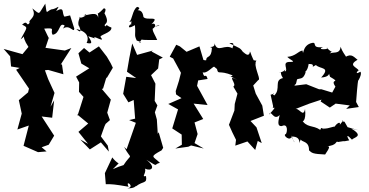

<svg xmlns="http://www.w3.org/2000/svg" viewBox="-34 -804 2036 1060"><path d="M314 -646C351 -673 375 -617 376 -647L353 -719L322 -712C305 -732 326 -771 276 -743C304 -788 282 -754 249 -752C219 -740 226 -717 216 -784C174 -720 191 -722 144 -758C174 -706 117 -695 130 -678C110 -652 121 -698 88 -668C123 -650 116 -655 80 -587C118 -611 75 -617 123 -545L90 -505L-14 -534L22 -493L27 -437L75 -429L55 -419L126 -315L121 -294L70 -251L86 -177L85 -173L62 -89L125 -111C115 -74 106 -36 96 1L176 36L223 32L196 9L235 -5L265 -55L196 -161L254 -154L265 -250L245 -215L267 -291L232 -367L214 -416L232 -418L316 -394L308 -449L301 -447L360 -539L324 -525L217 -540L235 -594C237 -596 250 -561 210 -646C280 -652 239 -638 257 -612C300 -619 290 -685 323 -663Z M561 0 523 -51 543 -107 549 -120 573 -141 558 -182 578 -254 528 -313 535 -315 554 -379V-371L589 -430L577 -455L556 -491L512 -548L460 -514L430 -539L399 -510L415 -453L459 -427L386 -381L403 -349L402 -297L427 -269L394 -165L391 -173L453 -122L399 -76L452 -10L409 -34L462 21L523 -18L567 33ZM490 -592C468 -617 551 -563 523 -597C507 -611 585 -621 581 -652C552 -662 559 -672 547 -658C532 -677 580 -665 541 -734C520 -695 568 -758 539 -758C486 -701 511 -756 508 -705C504 -745 451 -718 427 -719C465 -739 421 -695 402 -710C418 -716 387 -684 403 -657C390 -687 436 -599 387 -644C465 -626 452 -580 444 -567C475 -560 478 -566 453 -604Z M621 98C611 93 593 76 586 65L545 152L550 213C580 212 603 214 676 227C654 183 716 228 669 236C746 236 705 192 716 225C759 192 779 212 772 168C744 175 774 155 767 127C799 143 832 122 774 78C848 123 810 103 849 95C810 57 789 64 858 26L867 12L842 -74L837 -65L832 -144L821 -184L835 -222L820 -247L824 -342L800 -389L839 -426L845 -476L865 -486L802 -520L810 -525L723 -501L696 -564L680 -484L667 -408L718 -373L663 -380L646 -286L675 -239L704 -252L712 -149L679 -141L716 -126C699 -77 682 -28 665 20L651 7C694 89 697 31 645 112C680 98 631 110 589 130ZM753 -592C728 -582 775 -583 834 -583C812 -635 786 -653 845 -665C849 -657 794 -661 794 -641C836 -649 826 -684 802 -670C854 -722 778 -687 758 -710C754 -743 739 -747 726 -748C705 -737 757 -759 723 -766C696 -748 697 -694 679 -683C713 -686 689 -706 690 -665C691 -685 651 -630 711 -665C716 -607 705 -614 721 -580C755 -571 741 -567 735 -569Z M1164 -423C1172 -388 1171 -420 1250 -388C1239 -370 1203 -403 1276 -363C1211 -397 1279 -338 1254 -326L1277 -287L1262 -230L1259 -172L1264 -204L1230 -115C1242 -87 1255 -59 1269 -32L1265 0L1332 -23L1375 24L1389 -26L1411 -14L1382 -101L1349 -136L1423 -165L1414 -221L1378 -287L1364 -332L1389 -359C1388 -365 1376 -347 1395 -364C1403 -375 1365 -441 1380 -467C1399 -465 1332 -485 1379 -451C1352 -492 1352 -512 1346 -520C1340 -469 1289 -545 1315 -507C1288 -544 1297 -534 1232 -565C1277 -576 1238 -530 1253 -535C1207 -567 1167 -506 1150 -566C1156 -533 1106 -552 1136 -540C1133 -475 1105 -502 1104 -471C1066 -470 1057 -514 1098 -443L1067 -548L996 -518L959 -548L939 -557L903 -491L922 -481L965 -402L954 -358L936 -301L938 -283L968 -262L895 -230L949 -200L917 -95L969 -61L970 -5L934 16L1006 6L1021 -1L1091 16L1040 -14L1057 -64L1040 -128L1088 -147L1035 -232L1112 -224L1054 -330L1060 -360L1112 -368C1101 -408 1096 -361 1085 -405C1106 -395 1140 -436 1148 -436Z M1945 -85 1885 -102 1868 -132C1838 -132 1881 -161 1842 -115C1851 -151 1785 -87 1830 -102C1812 -114 1788 -92 1749 -94C1758 -70 1744 -117 1734 -87C1692 -116 1659 -95 1629 -147C1634 -120 1658 -138 1650 -202C1640 -151 1617 -213 1594 -201L1674 -232L1741 -254L1736 -244L1787 -210L1819 -232L1897 -222L1877 -203L1947 -213L1932 -241C1934 -267 1939 -340 1945 -372C1921 -321 1970 -389 1956 -408C1911 -383 1955 -430 1948 -414C1934 -435 1886 -443 1940 -474C1911 -498 1902 -512 1855 -478C1898 -488 1868 -487 1846 -546C1844 -501 1801 -520 1786 -508C1808 -536 1809 -496 1769 -542C1796 -530 1705 -527 1750 -544C1680 -536 1720 -573 1689 -567C1630 -555 1644 -485 1636 -525C1611 -521 1599 -494 1552 -490C1572 -470 1602 -463 1570 -462C1514 -465 1564 -416 1538 -409C1544 -445 1552 -407 1505 -403C1537 -409 1501 -415 1528 -373C1476 -361 1519 -313 1480 -277C1457 -292 1503 -292 1460 -281L1474 -217C1462 -193 1511 -236 1451 -171C1463 -204 1475 -133 1510 -169C1506 -146 1491 -105 1522 -108C1558 -126 1552 -72 1544 -64C1522 -58 1574 -16 1576 -56C1582 -23 1610 5 1573 -50C1648 -54 1602 24 1626 -34C1634 -18 1673 -26 1672 26C1688 41 1693 46 1761 49C1785 13 1793 -1 1765 4C1833 0 1817 -30 1832 -20C1895 -31 1839 -18 1894 -29C1874 -63 1886 -58 1909 -33C1921 -47 1977 -51 1906 -94ZM1818 -326 1800 -293 1741 -311H1728L1657 -339L1592 -331C1596 -347 1598 -323 1606 -366C1626 -374 1640 -364 1654 -406C1638 -404 1664 -403 1670 -451C1718 -452 1671 -421 1710 -445C1734 -421 1794 -436 1739 -376C1811 -380 1769 -431 1788 -380C1853 -342 1785 -374 1817 -327Z"/></svg>

Font: Asimov Aggro
Style: Medium
Weight: 500
Designer: Google
Version: Version 2.000980; 2014